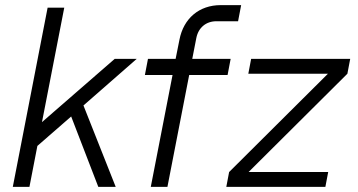

<svg xmlns="http://www.w3.org/2000/svg" viewBox="-20 -730 1397 750"><path d="M30 0H95L126 -160L258 -275L364 0H432L306 -318L514 -500H428L144 -253L231 -700H166Z M681 -575 666 -500H558L546 -437H654L569 0H634L719 -437H869L881 -500H731L747 -582C755 -622 785 -647 825 -647H910L922 -710H842C758 -710 697 -658 681 -575Z M864 0H1251L1262 -58H951L1337 -442L1348 -500H961L950 -442H1261L875 -58Z"/></svg>

Font: Uncut Sans Book Italic
Style: Regular
Weight: 350
Italic angle: -11°
Designer: Kasper Nordkvist
Foundry: UNCUT.wtf
Version: Version 1.304;Glyphs 3.2 (3246)